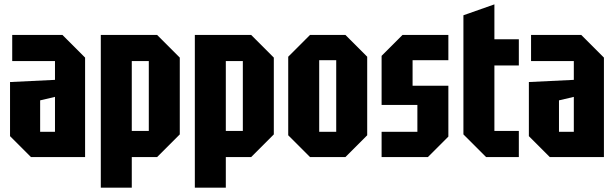

<svg xmlns="http://www.w3.org/2000/svg" viewBox="-20 -720 2824 880"><path d="M26 -96V-344L232 -354V-440H36V-560H266L370 -456V0H122ZM164 -260V-116H232V-276Z M442 140V-560H700L804 -456V-104L700 0H584V140ZM662 -440H584V-120H662Z M873 140V-560H1131L1235 -456V-104L1131 0H1015V140ZM1093 -440H1015V-120H1093Z M1301 -100V-460L1401 -560H1563L1663 -460V-100L1563 0H1401ZM1443 -116H1521V-444H1443Z M1729 0V-116H1893V-239H1729V-464L1825 -560H2035V-444H1871V-327H2035V-94L1941 0Z M2104 -650 2246 -700V-540H2358V-420H2246V-120H2358V0H2208L2104 -104Z M2404 -96V-344L2610 -354V-440H2414V-560H2644L2748 -456V0H2500ZM2542 -260V-116H2610V-276Z"/></svg>

Font: Tektur Condensed SemiBold
Style: Regular
Weight: 600
Width: 3
Designer: Adam Jagosz
Foundry: Adam Jagosz
Version: Version 1.005;gftools[0.9.30]